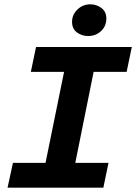

<svg xmlns="http://www.w3.org/2000/svg" viewBox="-20 -870 640 890"><path d="M15 0 40 -115H191L277 -537H123L147 -652H591L567 -537H414L329 -115H483L459 0ZM388 -703Q360 -703 337 -719.5Q314 -736 314 -769Q314 -802 339 -826Q364 -850 399 -850Q427 -850 450 -833Q473 -816 473 -784Q473 -749 448.5 -726Q424 -703 388 -703Z"/></svg>

Font: Source Code Pro ExtraLight
Style: Bold Italic
Weight: 700
Italic angle: -11°
Monospace: yes
Version: Version 1.016;hotconv 1.0.116;makeotfexe 2.5.65601